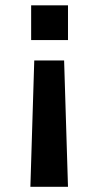

<svg xmlns="http://www.w3.org/2000/svg" viewBox="-20 -548 373 728"><path d="M237.8 -396H98.1V-527.8H237.8ZM237.8 160.2H95.2L109.9 -318.8H223.1Z"/></svg>

Font: Libra Sans Modern
Style: Bold
Weight: 700
Foundry: Stefan Peev, Context Ltd
Version: Version 1.000